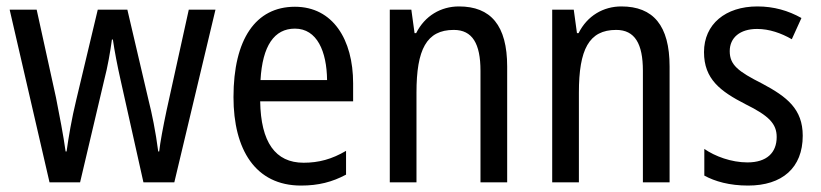

<svg xmlns="http://www.w3.org/2000/svg" viewBox="-20 -567 2552 597"><path d="M355 -318 426 0H522L650 -537H567L498 -224C487 -172 478 -124 475 -96H472C464 -158 452 -216 442 -255L376 -537H284L217 -256C203 -199 193 -139 187 -96H184C177 -147 165 -208 154 -264L94 -537H10L134 0H229L304 -318C315 -360 323 -407 328 -444H331C336 -409 345 -362 355 -318Z M897 -546C775 -546 706 -445 706 -265C706 -102 774 10 916 10C970 10 1013 -1 1056 -24V-98C1012 -72 971 -61 924 -61C836 -61 791 -125 789 -252H1078V-308C1078 -444 1015 -546 897 -546ZM897 -478C966 -478 996 -407 997 -318H790C796 -425 833 -478 897 -478Z M1407 -547C1351 -547 1301 -518 1274 -464H1269L1259 -537H1192V0H1275V-279C1275 -413 1306 -474 1391 -474C1449 -474 1474 -431 1474 -347V0H1557V-360C1557 -488 1506 -547 1407 -547Z M1912 -547C1856 -547 1806 -518 1779 -464H1774L1764 -537H1697V0H1780V-279C1780 -413 1811 -474 1896 -474C1954 -474 1979 -431 1979 -347V0H2062V-360C2062 -488 2011 -547 1912 -547Z M2476 -145C2476 -228 2427 -266 2350 -307C2275 -345 2249 -365 2249 -408C2249 -450 2281 -477 2334 -477C2372 -477 2409 -464 2442 -445L2472 -511C2431 -534 2386 -547 2335 -547C2236 -547 2169 -492 2169 -405C2169 -321 2220 -283 2298 -243C2371 -207 2395 -182 2395 -141C2395 -92 2364 -62 2304 -62C2254 -62 2203 -81 2170 -104V-21C2203 -3 2248 10 2306 10C2412 10 2476 -45 2476 -145Z"/></svg>

Font: Noto Sans Myanmar UI Condensed
Style: Regular
Weight: 400
Width: 3
Designer: Monotype Design Team
Foundry: Monotype Imaging Inc.
Version: Version 2.103